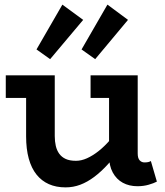

<svg xmlns="http://www.w3.org/2000/svg" viewBox="-20 -797 716 831"><path d="M264 14Q223 14 191.5 0Q160 -14 138 -41.5Q116 -69 104.5 -110.5Q93 -152 93 -207V-471H217V-208Q217 -185 221.5 -165.5Q226 -146 236.5 -131.5Q247 -117 264.5 -109Q282 -101 309 -101Q332 -101 356.5 -112Q381 -123 406.5 -143Q432 -163 458 -193Q484 -223 511 -260V-163Q478 -120 448 -87Q418 -54 388 -31.5Q358 -9 327.5 2.5Q297 14 264 14ZM5 -373V-471H195V-373ZM575 9Q539 9 511.5 -6Q484 -21 468 -50.5Q452 -80 452 -122V-471H576V-133Q576 -112 584.5 -103Q593 -94 605 -94Q615 -94 621.5 -95.5Q628 -97 633 -100L659 -11Q646 -4 623.5 2.5Q601 9 575 9ZM372 -373V-471H560V-373ZM392 -541 333 -583 445 -777 534 -711ZM197 -541 138 -583 250 -777 340 -711Z"/></svg>

Font: BioRhyme
Style: Bold
Weight: 700
Designer: Aoife Mooney
Foundry: Aoife Mooney Type
Version: Version 1.600;gftools[0.9.33]